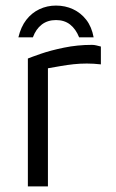

<svg xmlns="http://www.w3.org/2000/svg" viewBox="-20 -669 417 689"><path d="M80 0V-459Q92 -464 126.5 -476Q161 -488 209.5 -498Q258 -508 310 -508Q318 -508 326 -506Q334 -504 342 -502V-438Q316 -441 291.5 -441Q267 -441 244 -438.5Q221 -436 198 -432Q175 -428 152 -424V0ZM181 -649Q214 -649 242 -636Q270 -623 289.5 -598Q309 -573 316 -535H264Q252 -565 231.5 -581Q211 -597 181 -597Q151 -597 130 -581Q109 -565 98 -535H46Q55 -573 74.5 -598Q94 -623 121.5 -636Q149 -649 181 -649Z"/></svg>

Font: Maven Pro
Style: Regular
Weight: 400
Designer: Joe Prince
Foundry: Joe Prince
Version: Version 2.103